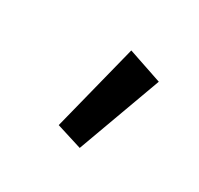

<svg xmlns="http://www.w3.org/2000/svg" viewBox="-60 -705 343 331"><g transform="rotate(30 111.5 -540.0)"><path d="M120 -635 188 -612 127 -445 76 -461Z"/></g></svg>

Font: GFS Neohellenic Rg
Style: Regular
Weight: 400
Designer: Takis Katsoulidis and George D. Matthiopoulos
Foundry: Takis Katsoulidis and George D. Matthiopoulos
Version: Version 1.0